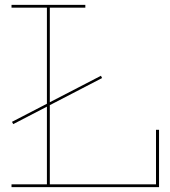

<svg xmlns="http://www.w3.org/2000/svg" viewBox="-20 -772 700 792"><path d="M34.5 -260 29.5 -269.5 396.5 -459.5 401 -450ZM27.5 -740.5V-752H332V-740.5H185.5V-11.5H629.5V0H27.5V-11.5H173.5V-740.5ZM636 -236.5V0H623.5V-236.5Z"/></svg>

Font: Hepta Slab ExtraLight Thin
Style: Regular
Weight: 250
Version: Version 1.102